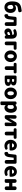

<svg xmlns="http://www.w3.org/2000/svg" viewBox="4057 -4914 1064 9218"><g transform="rotate(90 4589.0 -305.0)"><path d="M120 -84C169 -21 240 14 331 14C486 14 600 -103 600 -276C600 -452 498 -539 381 -539C319 -539 260 -516 221 -471C236 -610 286 -617 443 -637C474 -641 506 -648 534 -658C567 -675 573 -704 565 -740C552 -799 527 -830 470 -811C452 -808 431 -804 406 -801C301 -787 211 -760 147 -695C84 -629 47 -525 47 -357C47 -241 72 -148 120 -84ZM395 -170C380 -144 358 -130 328 -130C294 -130 266 -145 246 -175C227 -205 216 -251 216 -314V-342C249 -392 290 -410 326 -410C382 -410 417 -376 417 -276C417 -232 410 -195 395 -170Z M1224 -284V-504C1224 -543 1198 -569 1159 -569H1009H855C819 -569 792 -545 788 -509C778 -418 769 -325 757 -235C749 -176 727 -155 697 -155C696 -155 695 -155 695 -155C677 -158 663 -132 660 -114C652 -69 662 5 707 14C707 14 708 14 709 14C822 14 886 -58 905 -185C917 -266 926 -349 936 -430H1046V-89C1046 -30 1076 0 1135 0C1194 0 1224 -30 1224 -89V-284Z M1418 -300C1367 -265 1343 -219 1343 -159C1343 -64 1407 14 1512 14C1575 14 1628 -15 1675 -57H1680V-55C1688 -19 1718 0 1755 0C1803 0 1837 -24 1837 -72V-161V-323C1837 -501 1754 -583 1607 -583C1540 -583 1478 -566 1419 -539C1382 -519 1372 -489 1392 -451C1413 -412 1452 -405 1492 -424C1521 -435 1547 -441 1573 -441C1631 -441 1655 -414 1659 -368C1548 -356 1469 -334 1418 -300ZM1590 -246C1609 -252 1632 -257 1659 -260V-169C1633 -141 1609 -124 1573 -124C1536 -124 1512 -140 1512 -173C1512 -193 1521 -211 1544 -226C1556 -234 1571 -240 1590 -246Z M1974 -284V-89C1974 -30 2004 0 2063 0C2122 0 2152 -30 2152 -89V-430H2300C2346 -430 2369 -454 2369 -500C2369 -546 2346 -569 2300 -569H2171H2039C2000 -569 1974 -543 1974 -504Z M2874 -65C2926 -116 2959 -191 2959 -285C2959 -473 2825 -583 2681 -583C2536 -583 2402 -473 2402 -285C2402 -191 2436 -116 2487 -65C2539 -14 2609 14 2681 14C2753 14 2823 -14 2874 -65ZM2607 -397C2623 -424 2648 -439 2681 -439C2747 -439 2777 -379 2777 -285C2777 -190 2747 -130 2681 -130C2648 -130 2623 -145 2607 -172C2592 -199 2584 -238 2584 -285C2584 -332 2592 -371 2607 -397Z M3162 -215V-89C3162 -30 3192 0 3251 0C3310 0 3340 -30 3340 -89V-430H3436C3482 -430 3505 -454 3505 -500C3505 -546 3482 -569 3436 -569H3251H3066C3020 -569 2997 -546 2997 -500C2997 -454 3020 -430 3066 -430H3162Z M3607 -284V-61C3607 -24 3631 0 3668 0H3736H3866C3995 0 4105 -46 4105 -164C4105 -240 4059 -279 3987 -296V-301C4056 -320 4083 -371 4083 -418C4083 -533 3979 -569 3851 -569H3672C3633 -569 3607 -543 3607 -504ZM3896 -362C3885 -354 3867 -349 3842 -349H3780V-452H3842C3868 -452 3885 -447 3897 -438C3908 -429 3913 -416 3913 -399C3913 -384 3908 -371 3896 -362ZM3914 -216C3927 -206 3932 -192 3932 -176C3932 -159 3927 -144 3915 -134C3903 -123 3885 -117 3857 -117H3780V-232H3856C3883 -232 3902 -226 3914 -216Z M4654 -65C4706 -116 4739 -191 4739 -285C4739 -473 4605 -583 4461 -583C4316 -583 4182 -473 4182 -285C4182 -191 4216 -116 4267 -65C4319 -14 4389 14 4461 14C4533 14 4603 -14 4654 -65ZM4387 -397C4403 -424 4428 -439 4461 -439C4527 -439 4557 -379 4557 -285C4557 -190 4527 -130 4461 -130C4428 -130 4403 -145 4387 -172C4372 -199 4364 -238 4364 -285C4364 -332 4372 -371 4387 -397Z M4851 -181V166C4851 191 4867 207 4892 207H4940H4964C5003 207 5029 181 5029 142V44L5023 -45C5061 -7 5107 14 5155 14C5277 14 5394 -98 5394 -294C5394 -469 5308 -583 5172 -583C5113 -583 5057 -554 5012 -514H5009V-516C5000 -551 4969 -569 4933 -569C4885 -569 4851 -545 4851 -497ZM5182 -169C5165 -143 5140 -132 5113 -132C5086 -132 5057 -140 5029 -165V-277V-390C5059 -423 5086 -438 5119 -438C5182 -438 5211 -391 5211 -291C5211 -234 5200 -194 5182 -169Z M6035 -284V-504C6035 -543 6009 -569 5970 -569H5917C5890 -569 5864 -554 5850 -531L5734 -339C5717 -306 5687 -254 5669 -220H5666C5672 -289 5681 -365 5681 -421V-483C5681 -540 5652 -569 5595 -569C5538 -569 5509 -540 5509 -483V-65C5509 -26 5535 0 5574 0H5626C5653 0 5679 -15 5693 -38L5810 -230C5828 -262 5856 -315 5875 -349H5879C5872 -279 5863 -204 5863 -148V-40C5863 -16 5879 0 5903 0H5949H5970C6009 0 6035 -26 6035 -65Z M6302 -215V-89C6302 -30 6332 0 6391 0C6450 0 6480 -30 6480 -89V-430H6576C6622 -430 6645 -454 6645 -500C6645 -546 6622 -569 6576 -569H6391H6206C6160 -569 6137 -546 6137 -500C6137 -454 6160 -430 6206 -430H6302Z M6777 -65C6829 -14 6901 14 6983 14C7032 14 7087 2 7136 -22C7168 -41 7176 -69 7158 -102C7138 -138 7105 -148 7068 -131C7048 -125 7028 -122 7007 -122C6935 -122 6881 -154 6865 -232H7032H7164C7185 -232 7201 -246 7204 -260C7206 -274 7207 -292 7207 -309C7207 -464 7127 -583 6963 -583C6826 -583 6693 -469 6693 -285C6693 -191 6725 -116 6777 -65ZM6900 -423C6919 -439 6942 -447 6966 -447C7031 -447 7056 -405 7056 -349H6959H6862C6868 -383 6882 -407 6900 -423Z M7840 -284V-504C7840 -543 7814 -569 7775 -569H7625H7471C7435 -569 7408 -545 7404 -509C7394 -418 7385 -325 7373 -235C7365 -176 7343 -155 7313 -155C7312 -155 7311 -155 7311 -155C7293 -158 7279 -132 7276 -114C7268 -69 7278 5 7323 14C7323 14 7324 14 7325 14C7438 14 7502 -58 7521 -185C7533 -266 7542 -349 7552 -430H7662V-89C7662 -30 7692 0 7751 0C7810 0 7840 -30 7840 -89V-284Z M8036 -65C8088 -14 8160 14 8242 14C8291 14 8346 2 8395 -22C8427 -41 8435 -69 8417 -102C8397 -138 8364 -148 8327 -131C8307 -125 8287 -122 8266 -122C8194 -122 8140 -154 8124 -232H8291H8423C8444 -232 8460 -246 8463 -260C8465 -274 8466 -292 8466 -309C8466 -464 8386 -583 8222 -583C8085 -583 7952 -469 7952 -285C7952 -191 7984 -116 8036 -65ZM8159 -423C8178 -439 8201 -447 8225 -447C8290 -447 8315 -405 8315 -349H8218H8121C8127 -383 8141 -407 8159 -423Z M9106 -284V-480C9106 -539 9076 -569 9017 -569C8958 -569 8928 -539 8928 -480V-367H8758V-480C8758 -539 8728 -569 8669 -569C8610 -569 8580 -539 8580 -480V-41C8580 -16 8596 0 8621 0H8669H8693C8732 0 8758 -26 8758 -65V-212H8928V-89C8928 -30 8958 0 9017 0C9076 0 9106 -30 9106 -89V-284Z"/></g></svg>

Font: GenSenRounded2 TW H
Style: Regular
Weight: 900
Version: Version 2.100;PS 2.1;hotconv 16.6.51;makeotf.lib2.5.65220 DE